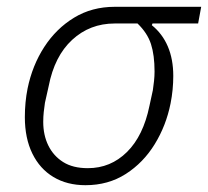

<svg xmlns="http://www.w3.org/2000/svg" viewBox="-20 -532 611 564"><path d="M562 -463H428L426 -458Q457 -433 473 -395.5Q489 -358 489 -309Q489 -289 487 -268.5Q485 -248 481 -228Q468 -163 434.5 -108.5Q401 -54 349.5 -21Q298 12 231 12Q177 12 137 -12Q97 -36 75 -81Q53 -126 53 -188Q53 -210 55 -231Q57 -252 61 -272Q75 -340 110 -394Q145 -448 197.5 -480Q250 -512 317 -512H571ZM384 -463H317Q244 -463 192 -415Q140 -367 123 -279L112 -230Q110 -217 108.5 -203Q107 -189 107 -174Q107 -135 122 -104.5Q137 -74 165.5 -56Q194 -38 238 -38Q305 -38 353 -85.5Q401 -133 419 -221L429 -267Q431 -280 432.5 -294.5Q434 -309 434 -322Q434 -370 423.5 -402.5Q413 -435 384 -463Z"/></svg>

Font: IBM Plex Sans Light
Style: Italic
Weight: 300
Italic angle: -11.31°
Designer: Mike Abbink, Paul van der Laan, Pieter van Rosmalen
Foundry: Bold Monday
Version: Version 3.201